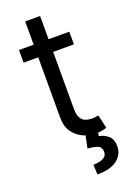

<svg xmlns="http://www.w3.org/2000/svg" viewBox="-167 -738 702 1013"><g transform="rotate(-20 184.5 -231.5)"><path d="M313.9 -545.5V-474.4H197.4V-156.2Q197.4 -120.7 207.9 -103.2Q218.4 -85.6 234.9 -79.7Q251.4 -73.9 269.9 -73.9Q283.7 -73.9 292.6 -75.5Q301.5 -77.1 306.8 -78.1L323.9 -2.8Q315.3 0.4 300.1 3.7Q284.8 7.1 261.4 7.1Q225.9 7.1 191.9 -8.2Q158 -23.4 135.8 -54.7Q113.6 -85.9 113.6 -133.5V-474.4H31.2V-545.5H113.6V-676.1H197.4V-545.5ZM207.4 -2.8H277L271.3 25.6Q299 29.8 322.1 48.8Q345.2 67.8 345.2 109.4Q345.2 155.2 307.4 184.1Q269.5 213.1 196 213.1L193.2 157.7Q226.2 157.7 248 147.2Q269.9 136.7 269.9 112.2Q269.9 87.7 251.8 78.8Q233.7 70 193.2 66.8Z"/></g></svg>

Font: Inter UI
Style: Regular
Weight: 400
Designer: Rasmus Andersson
Foundry: rsms
Version: 3.2;8d6f07862